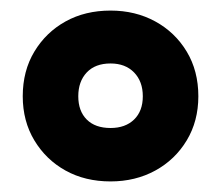

<svg xmlns="http://www.w3.org/2000/svg" viewBox="-20 -744 418 363"><path d="M189 -401Q141 -401 104 -421.5Q67 -442 45 -478.5Q23 -515 23 -562Q23 -610 45 -646.5Q67 -683 104 -703.5Q141 -724 189 -724Q236 -724 273.5 -703.5Q311 -683 333 -646.5Q355 -610 355 -562Q355 -515 333 -478.5Q311 -442 273.5 -421.5Q236 -401 189 -401ZM189 -502Q217 -502 233.5 -518Q250 -534 250 -562Q250 -590 233.5 -607Q217 -624 189 -624Q160 -624 144 -607Q128 -590 128 -562Q128 -534 144 -518Q160 -502 189 -502Z"/></svg>

Font: Noto Sans Myanmar Condensed Black
Style: Regular
Weight: 900
Width: 3
Designer: Monotype Design Team
Foundry: Monotype Imaging Inc.
Version: Version 2.107; ttfautohint (v1.8.4.7-5d5b)